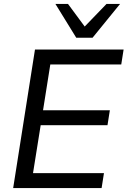

<svg xmlns="http://www.w3.org/2000/svg" viewBox="-20 -957 649 977"><path d="M47 0 158 -705H609L597 -629H236L199 -396H539L527 -320H187L148 -76H509L497 0ZM368 -765 262 -937H326L411 -822L522 -937H591L451 -765Z"/></svg>

Font: Nunito Sans 12pt Medium
Style: Italic
Weight: 500
Italic angle: -9°
Designer: Vernon Adams
Foundry: Vernon Adams
Version: Version 3.101;gftools[0.9.27]